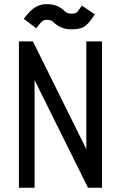

<svg xmlns="http://www.w3.org/2000/svg" viewBox="-20 -877 565 897"><path d="M100.6 -801.3Q143.6 -857.4 194.3 -857.4H202.1Q244.6 -857.4 276.4 -830.6L285.2 -822.3Q294.9 -813.5 310.5 -813.5H318.4Q331.1 -813.5 337.4 -818.1Q343.8 -822.8 354.5 -839.4L362.3 -851.1L422.9 -810.1L415 -798.3Q391.6 -762.7 371.6 -751.5Q351.6 -740.2 318.4 -740.2H310.5Q269 -740.2 236.3 -767.6L227.5 -775.4Q216.8 -784.2 202.1 -784.2H194.3Q178.2 -784.2 159.2 -757.8L149.4 -745.1L90.8 -789.1ZM141.6 0H68.4V-683.6H133.8L383.3 -180.2V-683.6H456.5V0H391.1L141.6 -502.9Z"/></svg>

Font: Anka/Coder Condensed
Style: Regular
Weight: 400
Width: 4
Monospace: yes
Version: Version 1.100